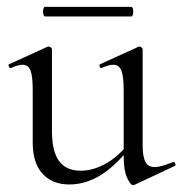

<svg xmlns="http://www.w3.org/2000/svg" viewBox="-20 -531 533 561"><path d="M182.4 8Q133 8 104.3 -23.4Q75.6 -54.8 75.6 -114.6V-268Q75.6 -307.4 69.3 -324.6Q63 -341.8 46.2 -341.8Q32 -341.8 12.4 -332.4Q8.4 -330.6 5.9 -336.6Q3.4 -342.6 7.2 -343.6L118 -394Q120.2 -395 122.2 -395Q124.8 -395 128.3 -392.5Q131.8 -390 131.8 -386.8V-148.2Q131.8 -88.6 152.7 -60.4Q173.6 -32.2 215.6 -32.2Q254.2 -32.2 292.8 -55.1Q331.4 -78 359.6 -117.4L364.8 -106.2Q318.8 -46.8 274.4 -19.4Q230 8 182.4 8ZM396.8 -386.8V-107.2Q396.8 -73.2 404.9 -58Q413 -42.8 432 -42.8Q442.2 -42.8 454.7 -46.6Q467.2 -50.4 485 -57Q489.8 -59 492 -53.5Q494.2 -48 490.4 -46L373.2 9Q371.2 10 369 10Q361.4 10 351.4 -11.4Q341.4 -32.8 341.4 -73.2V-268Q341.4 -307.4 334.7 -324.6Q328 -341.8 311.2 -341.8Q297 -341.8 277.2 -332.4Q273.4 -330.6 271.3 -336.6Q269.2 -342.6 273 -343.6L383.8 -394Q385.8 -395 387.2 -395Q389.8 -395 393.3 -392.5Q396.8 -390 396.8 -386.8ZM111.8 -482.8Q108.2 -482.8 106.5 -489.9Q104.8 -497 106.5 -504Q108.2 -511 111.8 -511H362.8Q367.4 -511 368.7 -504Q370 -497 368.7 -489.9Q367.4 -482.8 362.8 -482.8Z"/></svg>

Font: Cormorant Light
Style: Regular
Weight: 300
Designer: Christian Thalmann (Catharsis Fonts)
Foundry: Catharsis Fonts
Version: Version 4.000